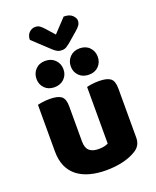

<svg xmlns="http://www.w3.org/2000/svg" viewBox="-168 -1018 919 1131"><g transform="rotate(-20 291.0 -452.5)"><path d="M52 -484Q63 -487 83.5 -490Q104 -493 128 -493Q178 -493 200 -476.5Q222 -460 222 -413V-193Q222 -152 242 -134.5Q262 -117 300 -117Q323 -117 337.5 -121Q352 -125 360 -129V-484Q371 -487 391.5 -490Q412 -493 436 -493Q486 -493 508 -476.5Q530 -460 530 -413V-104Q530 -54 488 -29Q453 -7 404.5 4.5Q356 16 299 16Q245 16 199.5 4Q154 -8 121 -33Q88 -58 70 -97.5Q52 -137 52 -193ZM265 -630Q265 -595 241.5 -571.5Q218 -548 180 -548Q142 -548 119 -571.5Q96 -595 96 -630Q96 -665 119 -689Q142 -713 180 -713Q218 -713 241.5 -689Q265 -665 265 -630ZM480 -630Q480 -595 457 -571.5Q434 -548 396 -548Q358 -548 334.5 -571.5Q311 -595 311 -630Q311 -665 334.5 -689Q358 -713 396 -713Q434 -713 457 -689Q480 -665 480 -630ZM138 -860Q138 -888 154.5 -904.5Q171 -921 193 -921Q210 -921 221.5 -912.5Q233 -904 244 -892L293 -837L372 -921Q408 -921 425.5 -904Q443 -887 443 -871Q443 -854 434.5 -842Q426 -830 411 -817L346 -761Q336 -753 324 -745.5Q312 -738 295 -738Q279 -738 267 -744.5Q255 -751 244 -761Z"/></g></svg>

Font: Baloo Chettan 2 ExtraBold
Style: Regular
Weight: 800
Designer: Maithili Shingre, Unnati Kotecha and Ek Type
Foundry: Ek Type
Version: Version 1.640;hotconv 1.0.111;makeotfexe 2.5.65597; ttfautoh